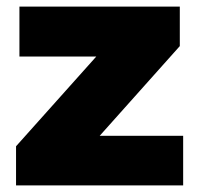

<svg xmlns="http://www.w3.org/2000/svg" viewBox="-20 -564 602 584"><path d="M39.1 -543.9H526.9V-423.8L283.2 -150.9H537.1V0H28.8V-119.1L272.9 -392.1H39.1Z"/></svg>

Font: Montserrat-Arabic ExtraBold
Style: Regular
Weight: 800
Designer: Mohamed Gaber
Foundry: Kief Type Foundry
Version: Version 5.008;PS 005.008;hotconv 1.0.88;makeotf.lib2.5.64775